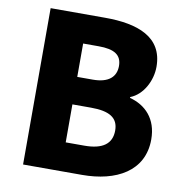

<svg xmlns="http://www.w3.org/2000/svg" viewBox="-83 -823 860 901"><g transform="rotate(10 347.5 -372.5)"><path d="M86 0H367C529 0 658 -68 658 -220C658 -319 601 -375 526 -395V-399C586 -422 623 -494 623 -560C623 -703 500 -745 346 -745H86ZM265 -449V-608H339C414 -608 449 -586 449 -533C449 -482 415 -449 339 -449ZM265 -137V-318H354C441 -318 484 -293 484 -232C484 -168 440 -137 354 -137Z"/></g></svg>

Font: Noto Sans CJK TC Black
Style: Regular
Weight: 900
Designer: Ryoko NISHIZUKA 西塚涼子 (kana, bopomofo & ideographs); Paul D. Hunt (Latin, Greek & Cyrillic); Sandoll Communications 산돌커뮤니
Foundry: Adobe
Version: Version 2.004;hotconv 1.0.118;makeotfexe 2.5.65603